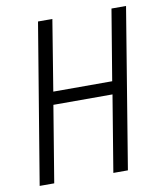

<svg xmlns="http://www.w3.org/2000/svg" viewBox="-83 -803 741 870"><g transform="rotate(-10 288.0 -367.5)"><path d="M29 0H96L154 -351H426L368 0H435L556 -735H489L435 -410H164L217 -735H151Z"/></g></svg>

Font: Iosevka Sparkle Light Oblique
Style: Regular
Weight: 300
Italic angle: -9°
Designer: Belleve Invis
Foundry: Belleve Invis
Version: Version 4.5.0; ttfautohint (v1.8.3)